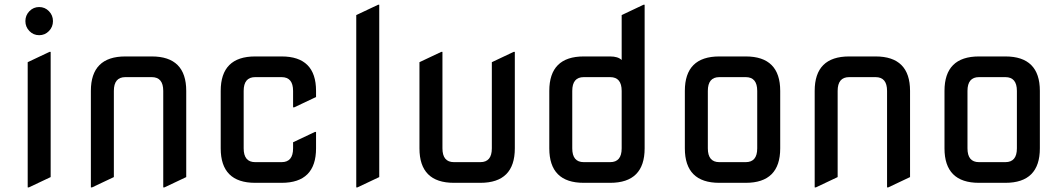

<svg xmlns="http://www.w3.org/2000/svg" viewBox="-20 -777 4513 816"><path d="M105 -645Q87.9 -662.6 87.9 -687.3Q87.9 -711.9 105 -729.5Q122.1 -747.1 146.5 -747.1Q170.9 -747.1 188 -729.5Q205.1 -711.9 205.1 -687.3Q205.1 -662.6 188 -645Q170.9 -627.4 146.5 -627.4Q122.1 -627.4 105 -645ZM97.7 19.5V-512.7L190.4 -556.6H195.3V-24.4L102.5 19.5Z M366.2 19.5V-390.6Q366.2 -537.1 512.7 -537.1H625Q771.5 -537.1 771.5 -390.6V-24.4L678.7 19.5H673.8V-390.6Q673.8 -449.2 625 -449.2H512.7Q463.9 -449.2 463.9 -390.6V-24.4L371.1 19.5Z M1064.5 0Q918 0 918 -146.5V-390.6Q918 -537.1 1064.5 -537.1H1176.8Q1323.2 -537.1 1323.2 -390.6V-364.7L1230.5 -320.8H1225.6V-390.6Q1225.6 -449.2 1176.8 -449.2H1064.5Q1015.6 -449.2 1015.6 -390.6V-146.5Q1015.6 -87.9 1064.5 -87.9H1176.8Q1225.6 -87.9 1225.6 -146.5V-172.4L1318.4 -216.3H1323.2V-146.5Q1323.2 0 1176.8 0Z M1494.1 19.5V-712.9L1586.9 -756.8H1591.8V-24.4L1499 19.5Z M1909.2 0Q1762.7 0 1762.7 -146.5V-512.7L1855.5 -556.6H1860.4V-146.5Q1860.4 -87.9 1909.2 -87.9H2021.5Q2070.3 -87.9 2070.3 -146.5V-512.7L2163.1 -556.6H2168V-146.5Q2168 0 2021.5 0Z M2460.9 0Q2314.5 0 2314.5 -146.5V-390.6Q2314.5 -537.1 2460.9 -537.1H2573.2Q2606.4 -537.1 2622.1 -522V-712.9L2714.8 -756.8H2719.7V-146.5Q2719.7 0 2573.2 0ZM2460.9 -87.9H2573.2Q2622.1 -87.9 2622.1 -146.5V-390.6Q2622.1 -449.2 2573.2 -449.2H2460.9Q2412.1 -449.2 2412.1 -390.6V-146.5Q2412.1 -87.9 2460.9 -87.9Z M3037.1 -87.9H3149.4Q3198.2 -87.9 3198.2 -146.5V-390.6Q3198.2 -449.2 3149.4 -449.2H3037.1Q2988.3 -449.2 2988.3 -390.6V-146.5Q2988.3 -87.9 3037.1 -87.9ZM3037.1 0Q2890.6 0 2890.6 -146.5V-390.6Q2890.6 -537.1 3037.1 -537.1H3149.4Q3295.9 -537.1 3295.9 -390.6V-146.5Q3295.9 0 3149.4 0Z M3442.4 19.5V-390.6Q3442.4 -537.1 3588.9 -537.1H3701.2Q3847.7 -537.1 3847.7 -390.6V-24.4L3754.9 19.5H3750V-390.6Q3750 -449.2 3701.2 -449.2H3588.9Q3540 -449.2 3540 -390.6V-24.4L3447.3 19.5Z M4140.6 -87.9H4252.9Q4301.8 -87.9 4301.8 -146.5V-390.6Q4301.8 -449.2 4252.9 -449.2H4140.6Q4091.8 -449.2 4091.8 -390.6V-146.5Q4091.8 -87.9 4140.6 -87.9ZM4140.6 0Q3994.1 0 3994.1 -146.5V-390.6Q3994.1 -537.1 4140.6 -537.1H4252.9Q4399.4 -537.1 4399.4 -390.6V-146.5Q4399.4 0 4252.9 0Z"/></svg>

Font: Nova Square
Style: Book
Weight: 400
Version: Version 2.000